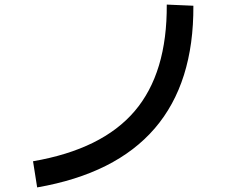

<svg xmlns="http://www.w3.org/2000/svg" viewBox="-20 -773 1040 837"><path d="M142 44 124 -70Q425 -122 567 -288.5Q709 -455 707 -753L823 -748Q827 -75 142 44Z"/></svg>

Font: Murecho Medium
Style: Regular
Weight: 500
Designer: Neil Summerour
Foundry: Positype
Version: Version 1.010; ttfautohint (v1.8.3)